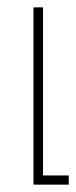

<svg xmlns="http://www.w3.org/2000/svg" viewBox="-20 -502 207 522"><path d="M71 0H167V-25H97V-482H71Z"/></svg>

Font: Noto Sans Armenian ExtraCondensed Thin
Style: Regular
Weight: 100
Width: 2
Designer: Monotype Design Team
Foundry: Monotype Imaging Inc.
Version: Version 2.008